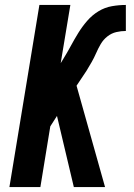

<svg xmlns="http://www.w3.org/2000/svg" viewBox="-20 -755 540 775"><path d="M404 0H278L210 -287L183 -245L143 0H18L139 -735H264L225 -500L236 -518Q252 -544 266 -570Q280 -596 296 -622Q312 -648 332 -671Q352 -694 377.5 -709.5Q403 -725 431.5 -730Q460 -735 488 -735V-630Q469 -630 449.5 -625.5Q430 -621 413.5 -608Q397 -595 386.5 -577Q376 -559 368 -540.5Q360 -522 350 -504.5Q340 -487 329 -469L289 -409Z"/></svg>

Font: Iosevka Extrabold
Style: Italic
Weight: 800
Italic angle: -9°
Monospace: yes
Designer: Belleve Invis
Foundry: Belleve Invis
Version: Version 32.5.0; ttfautohint (v1.8.4)